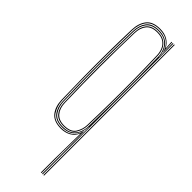

<svg xmlns="http://www.w3.org/2000/svg" viewBox="-270 -618 831 831"><g transform="rotate(45 145.0 -202.5)"><path d="M210.5 200V117L212.8 -39.8H211.8Q202.5 -17.5 182.8 -6.4Q163 4.8 137.5 4.8Q93.2 4.8 73 -20.2Q52.8 -45.2 51.5 -86.2Q49.5 -163.8 48.6 -232.6Q47.8 -301.5 48.5 -370.1Q49.2 -438.8 51.5 -515.2Q52.8 -555.5 72.4 -580.4Q92 -605.2 136.2 -605.2Q163.8 -605.2 183.1 -593.8Q202.5 -582.2 211.8 -562.8H212.8L210.8 -595.2L210.5 -600H214.5L217 -542.5H216Q211.2 -567.2 190.8 -584.2Q170.2 -601.2 136.5 -601.2Q93.8 -601.2 75.2 -577.1Q56.8 -553 55.5 -515.2Q53.5 -439.5 52.6 -370.5Q51.8 -301.5 52.5 -232.2Q53.2 -163 55.5 -86.2Q56.8 -52 74.4 -25.6Q92 0.8 137.2 0.8Q166.8 0.8 186.9 -13.1Q207 -27 215 -56.5H216.8L214.5 68.5V200ZM218.2 200V8.5L219.2 -86.5H218.2Q216.5 -48.2 196.1 -25.6Q175.8 -3 137.8 -3Q96.8 -3 78.6 -26.5Q60.5 -50 59.5 -85.2Q57 -171.2 56.2 -239.9Q55.5 -308.5 56.4 -374Q57.2 -439.5 59.5 -515.5Q60.5 -550.5 78 -573.8Q95.5 -597 136.8 -597Q174.8 -597 196.1 -574.9Q217.5 -552.8 218.2 -514.8H219.2L218.2 -600H222.2V200ZM138 -7Q167.8 -7 184.4 -19.8Q201 -32.5 207.9 -50.9Q214.8 -69.2 215 -86.2Q217 -164 217.6 -232.9Q218.2 -301.8 217.8 -370.2Q217.2 -438.8 215.5 -514.5Q215.2 -531.5 208 -549.8Q200.8 -568 183.9 -580.5Q167 -593 137.2 -593Q98.5 -593 81.5 -571.2Q64.5 -549.5 63.5 -515.5Q61.2 -435 60.4 -366Q59.5 -297 60.4 -229.6Q61.2 -162.2 63.2 -86.5Q64.2 -54.2 80.9 -30.6Q97.5 -7 138 -7ZM138.5 -11Q102.5 -11 85.5 -31.5Q68.5 -52 67.5 -85.2Q65 -171.2 64.2 -239.9Q63.5 -308.5 64.4 -373.9Q65.2 -439.2 67.5 -515.5Q68.5 -548.8 85.1 -568.9Q101.8 -589 137.5 -589Q165.5 -589 181.4 -577.6Q197.2 -566.2 204 -549.1Q210.8 -532 211.2 -514.5Q213.5 -435.8 214.2 -366Q215 -296.2 214.2 -228.2Q213.5 -160.2 211.2 -86.5Q210.5 -60.5 195.6 -35.8Q180.8 -11 138.5 -11ZM138.8 -15Q178.2 -15 192.4 -38.2Q206.5 -61.5 207.2 -86.5Q209.5 -161.5 210.2 -229.6Q211 -297.8 210.2 -367.1Q209.5 -436.5 207.2 -514.5Q206.8 -530.5 200.6 -546.8Q194.5 -563 179.5 -574Q164.5 -585 137.8 -585Q103.8 -585 88 -565.6Q72.2 -546.2 71.2 -514.2Q68.2 -409 68.1 -304.8Q68 -200.5 71.2 -86.8Q72.2 -54 88.8 -34.5Q105.2 -15 138.8 -15ZM226.2 200V-600H230.2V200Z"/></g></svg>

Font: Big Shoulders Inline Display Thin Thin
Style: Regular
Weight: 250
Version: Version 2.002